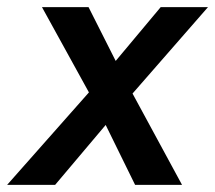

<svg xmlns="http://www.w3.org/2000/svg" viewBox="-52 -520 605 540"><path d="M-32 0 221 -286 400 -500H533L292 -224L103 0ZM328 0 218 -224 66 -500H197L305 -286L460 0Z"/></svg>

Font: Figtree Light SemiBold
Style: Italic
Weight: 600
Italic angle: -9.5°
Version: Version 2.001;gftools[0.9.30]